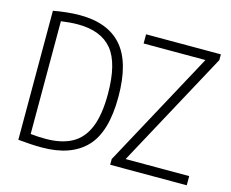

<svg xmlns="http://www.w3.org/2000/svg" viewBox="-104 -896 1265 1050"><g transform="rotate(15 528.5 -371.5)"><path d="M211 5.5Q152.5 5.5 76.5 -2V-732.5Q111.5 -739 150 -743.2Q188.5 -747.5 227 -747.5Q385.5 -747.5 465 -656Q544.5 -564.5 544.5 -370Q544.5 -170 459.8 -82.2Q375 5.5 211 5.5ZM219.5 -45.5Q308 -45.5 367 -77.5Q426 -109.5 455.5 -180.8Q485 -252 485 -370Q485 -544 422.5 -620Q360 -696 228.5 -696Q206.5 -696 182 -694Q157.5 -692 133.5 -688.5V-50Q157 -47.5 177.8 -46.5Q198.5 -45.5 219.5 -45.5ZM597 0V-32.5L952 -688H602V-740H1025.5V-707.5L670.5 -52H1030.5V0Z"/></g></svg>

Font: Encode Sans Condensed Condensed Light
Style: Regular
Weight: 300
Width: 3
Designer: Multiple Designers
Foundry: Impallari Type
Version: Version 3.000; ttfautohint (v1.8.3) -l 8 -r 50 -G 200 -x 14 